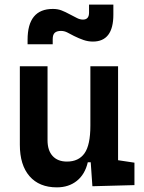

<svg xmlns="http://www.w3.org/2000/svg" viewBox="-20 -806 626 836"><path d="M227.5 9.8Q150.9 9.8 108.6 -38.8Q66.4 -87.4 66.4 -175.8V-517.6H187V-195.3Q187 -150.9 209.2 -126.7Q231.4 -102.5 271.5 -102.5Q322.3 -102.5 347.9 -138.4Q373.5 -174.3 373.5 -258.8V-517.6H494.1V-108.4L565.4 -97.7V0L382.3 4.9L375 -99.6H362.3Q350.1 -46.9 314.7 -18.6Q279.3 9.8 227.5 9.8ZM100.1 -613.3V-632.8Q100.1 -767.1 210 -767.1Q231.4 -767.1 247.8 -760.7Q264.2 -754.4 284.7 -743.2Q303.2 -733.4 315.9 -727.1Q328.6 -720.7 341.3 -720.7Q367.7 -720.7 367.7 -751V-786.1H473.6V-742.2Q473.6 -625 384.3 -625Q363.8 -625 343.8 -631.8Q323.7 -638.7 302.2 -649.4Q286.6 -657.7 273.2 -664.6Q259.8 -671.4 245.6 -671.4Q227.5 -671.4 218.5 -663.3Q209.5 -655.3 209.5 -635.3V-613.3Z"/></svg>

Font: CaskaydiaCove NFP SemiBold
Style: Regular
Weight: 600
Designer: Aaron Bell
Foundry: Saja Typeworks
Version: Version 2111.001; VTT 6.35;Nerd Fonts 3.1.1